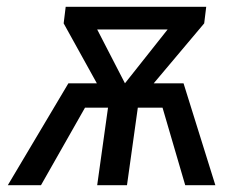

<svg xmlns="http://www.w3.org/2000/svg" viewBox="-20 -547 733 567"><path d="M616 0H527L460 -229H387L355 0H267L299 -229H231L101 0H3L182 -301H266L168 -478L174 -527H589L583 -478L434 -301H522ZM349 -301 475 -460H267Z"/></svg>

Font: Fira Sans
Style: Italic
Weight: 400
Italic angle: -8°
Designer: bBox Type GmbH & Carrois Corporate GbR & Edenspiekermann AG
Foundry: bBox Type GmbH & Carrois Corporate GbR & Edenspiekermann AG
Version: Version 4.301